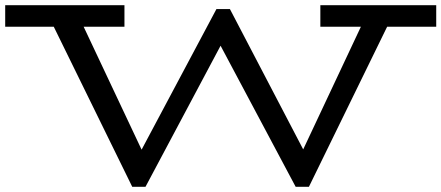

<svg xmlns="http://www.w3.org/2000/svg" viewBox="-28 -706 1699 739"><path d="M1651 -603H1462L1161 13H1110L821 -530L532 13H481L179 -603H-8V-686H451V-603H294L517 -130L805 -671H857L1139 -131L1361 -603H1205V-686H1651Z"/></svg>

Font: BioRhyme Expanded
Style: Regular
Weight: 400
Width: 7
Designer: Aoife Mooney
Foundry: Aoife Mooney Type
Version: Version 1.000